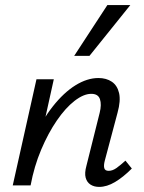

<svg xmlns="http://www.w3.org/2000/svg" viewBox="-20 -727 563 753"><path d="M369 6Q349 6 335 -3Q321 -12 316 -30Q311 -48 319 -77L371 -285Q379 -317 372 -338Q365 -359 338 -359Q308 -359 272.5 -331.5Q237 -304 203 -254.5Q169 -205 141.5 -140Q114 -75 100 0H49Q73 -99 108.5 -177Q144 -255 187 -309.5Q230 -364 276 -392.5Q322 -421 366 -421Q397 -421 418.5 -406.5Q440 -392 447 -362Q454 -332 441 -285L391 -97Q386 -78 389 -67.5Q392 -57 406 -57Q421 -57 436 -67.5Q451 -78 472 -97L497 -66Q463 -32 431 -13Q399 6 369 6ZM30 0 123 -416H191L99 0ZM271 -508 401 -707H491L331 -508Z"/></svg>

Font: Ysabeau Office Medium
Style: Italic
Weight: 500
Italic angle: -12°
Designer: Christian Thalmann (Catharsis Fonts)
Version: Version 2.001;gftools[0.9.30]; featfreeze: tnum,lnum,ss02